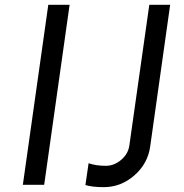

<svg xmlns="http://www.w3.org/2000/svg" viewBox="-20 -770 768 800"><path d="M181.2 -750H270L164.1 0H75.2ZM412.1 9.8Q364.7 9.8 335.9 1L349.1 -89.8Q380.4 -79.1 420.9 -79.1Q455.6 -79.1 484.9 -104Q514.2 -128.9 519 -164.1L602.1 -750H689L606 -161.1Q596.2 -88.4 540 -39.3Q483.9 9.8 412.1 9.8Z"/></svg>

Font: Oakes Grotesk
Style: Italic
Weight: 400
Italic angle: -8°
Designer: Samuel Oakes
Foundry: Samuel Oakes
Version: Version 1.000;PS 001.000;hotconv 1.0.88;makeotf.lib2.5.64775